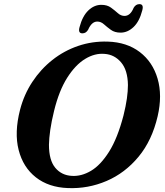

<svg xmlns="http://www.w3.org/2000/svg" viewBox="-20 -920 820 953"><path d="M515 -713.5Q610 -710.5 674 -661.5Q738 -612.5 762.2 -529.5Q786.5 -446.5 762.5 -343Q734.5 -222.5 667.5 -141.8Q600.5 -61 509 -21.8Q417.5 17.5 317 13.5Q221.5 10 158 -39.8Q94.5 -89.5 72.5 -175.8Q50.5 -262 79.5 -375Q99 -450.5 140.5 -513.5Q182 -576.5 239.8 -622.2Q297.5 -668 367.8 -692Q438 -716 515 -713.5ZM337 -47Q384 -44 431.8 -72.2Q479.5 -100.5 521.5 -167.2Q563.5 -234 593 -347Q604.5 -393.5 609.8 -430.8Q615 -468 615 -498Q614 -571.5 581.2 -610.2Q548.5 -649 499.5 -652.5Q451 -657 402.5 -627.5Q354 -598 313.5 -534Q273 -470 248.5 -370Q235.5 -317 229.5 -275.2Q223.5 -233.5 223 -201.5Q223 -124.5 254.5 -87Q286 -49.5 337 -47ZM578.5 -758Q549.5 -758 530.5 -771.8Q511.5 -785.5 496.2 -799.2Q481 -813 463 -813Q435 -813 417.5 -772.5Q407 -754.5 389 -754.5Q366 -754.5 375 -786Q389.5 -840.5 418.5 -868.2Q447.5 -896 483 -896Q512 -896 530.8 -882.2Q549.5 -868.5 564.8 -854.8Q580 -841 598 -841Q627 -841 643.5 -881.5Q654 -899.5 672 -899.5Q695 -899.5 686 -868Q672 -813.5 642.8 -785.8Q613.5 -758 578.5 -758Z"/></svg>

Font: Fraunces 9pt S050 SemiBold
Style: Italic
Weight: 600
Italic angle: -16°
Version: Version 1.000; ttfautohint (v1.8.3)